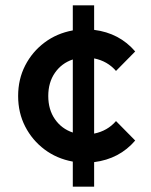

<svg xmlns="http://www.w3.org/2000/svg" viewBox="-20 -710 567 720"><path d="M253 -10V-104Q193 -115 147 -149.5Q101 -184 74.5 -235.5Q48 -287 48 -350Q48 -413 74.5 -464.5Q101 -516 147 -550.5Q193 -585 253 -596V-690H333V-598Q428 -586 487 -517L415 -444Q383 -481 333 -491V-209Q383 -219 415 -256L487 -183Q428 -114 333 -102V-10ZM161 -350Q161 -299 186 -263Q211 -227 253 -213V-487Q211 -473 186 -437Q161 -401 161 -350Z"/></svg>

Font: Outfit Medium
Style: Regular
Weight: 500
Designer: Rodrigo Fuenzalida
Foundry: fragTYPE
Version: Version 1.100; ttfautohint (v1.8.4.7-5d5b);gftools[0.9.27]